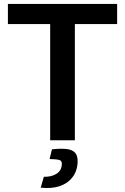

<svg xmlns="http://www.w3.org/2000/svg" viewBox="-20 -710 633 972"><path d="M359 -690V0H234V-690ZM573 -690V-588H20V-690ZM243 46Q289 41 317.5 44.5Q346 48 360 63Q374 78 373 111Q371 157 346 188.5Q321 220 280 233Q239 246 186 240L202 185Q241 186 266.5 169.5Q292 153 293 121Q294 105 282 100.5Q270 96 231 95Z"/></svg>

Font: Exo 2 SemiBold
Style: Regular
Weight: 600
Designer: Natanael Gama
Foundry: Natanael Gama
Version: Version 2.010